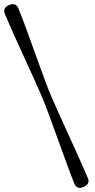

<svg xmlns="http://www.w3.org/2000/svg" viewBox="-22 -769 460 926"><path d="M183 -296Q197.5 -261 217.5 -206.5Q237.5 -152 259.5 -90.8Q281.5 -29.5 302 26.2Q322.5 82 337.5 118.5Q350.5 146.5 382 132Q414 117.5 401.5 89.5Q390 62 372.2 22Q354.5 -18 333.5 -64.2Q312.5 -110.5 291.2 -157Q270 -203.5 251.8 -244.2Q233.5 -285 221.5 -313.5Q209.5 -342 193.8 -384.5Q178 -427 160.5 -475.5Q143 -524 125.5 -572.2Q108 -620.5 92.8 -661.8Q77.5 -703 66 -730.5Q53 -758.5 21 -744.5Q-10.5 -730 1.5 -701.5Q17 -664.5 41.2 -610.2Q65.5 -556 92.8 -496.8Q120 -437.5 144 -384.2Q168 -331 183 -296Z"/></svg>

Font: Fraunces 72pt S000
Style: Bold
Weight: 700
Version: Version 1.000; ttfautohint (v1.8.3)